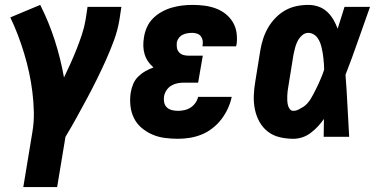

<svg xmlns="http://www.w3.org/2000/svg" viewBox="-20 -558 1540 783"><path d="M75 205 112 -19Q119 -60 118 -101.5Q117 -143 112 -183.5Q107 -224 98.5 -263Q90 -302 78.5 -340Q67 -378 53 -415Q39 -452 22 -487L144 -538Q179 -469 203 -394.5Q227 -320 241 -242Q255 -271 268 -300Q281 -329 292.5 -358Q304 -387 314 -417Q324 -447 329 -477L337 -530H475L467 -477Q460 -435 445 -394Q430 -353 412 -313Q394 -273 374.5 -233.5Q355 -194 334 -155Q313 -116 291.5 -77Q270 -38 247 0L213 205Z M706 8Q679 8 652 4.5Q625 1 601 -9.5Q577 -20 557.5 -36.5Q538 -53 526.5 -76Q515 -99 512 -126Q509 -153 513 -180Q516 -198 523 -215Q530 -232 543 -245Q556 -258 572.5 -267.5Q589 -277 606 -283Q594 -293 584.5 -306.5Q575 -320 570 -336Q565 -352 564.5 -369.5Q564 -387 567 -405Q570 -426 579 -446.5Q588 -467 604 -483Q620 -499 640 -510Q660 -521 681 -527Q702 -533 723 -535.5Q744 -538 765 -538Q789 -538 813 -535Q837 -532 859 -524Q881 -516 899 -502Q917 -488 929 -468.5Q941 -449 944.5 -425.5Q948 -402 945 -378Q944 -375 943.5 -373Q943 -371 943 -369H806Q806 -370 806 -370.5Q806 -371 806 -372Q808 -382 806.5 -392Q805 -402 799.5 -409.5Q794 -417 784.5 -420.5Q775 -424 765 -424Q755 -424 745 -422.5Q735 -421 725.5 -416.5Q716 -412 709.5 -403.5Q703 -395 701 -385Q700 -374 701.5 -363.5Q703 -353 710 -345Q717 -337 727 -334Q737 -331 748 -331H807L788 -221H730Q717 -221 704 -218.5Q691 -216 679 -209Q667 -202 659 -190Q651 -178 649 -165Q647 -153 649.5 -140.5Q652 -128 660.5 -120Q669 -112 681 -109Q693 -106 706 -106Q719 -106 732.5 -109Q746 -112 757.5 -119.5Q769 -127 777 -138.5Q785 -150 788 -163H925Q920 -139 909.5 -116Q899 -93 883.5 -72.5Q868 -52 847 -35.5Q826 -19 802.5 -9.5Q779 0 754.5 4Q730 8 706 8Z M1176 8Q1148 8 1120.5 1.5Q1093 -5 1072 -21.5Q1051 -38 1038 -61.5Q1025 -85 1019.5 -112Q1014 -139 1015 -167.5Q1016 -196 1021 -225L1042 -355Q1046 -378 1053.5 -401Q1061 -424 1073.5 -445.5Q1086 -467 1104 -485.5Q1122 -504 1143.5 -516Q1165 -528 1189 -533Q1213 -538 1237 -538Q1259 -538 1279 -531Q1299 -524 1314 -510Q1329 -496 1339.5 -478Q1350 -460 1357 -441Q1364 -463 1371 -485.5Q1378 -508 1385 -530H1489Q1464 -461 1440 -391.5Q1416 -322 1389 -253Q1394 -190 1397 -126.5Q1400 -63 1404 0H1300Q1300 -18 1300.5 -36.5Q1301 -55 1301 -73Q1290 -57 1276.5 -42.5Q1263 -28 1247 -16Q1231 -4 1213 2Q1195 8 1176 8ZM1176 -106Q1187 -106 1197 -111Q1207 -116 1216.5 -122Q1226 -128 1233.5 -136.5Q1241 -145 1247 -154.5Q1253 -164 1258 -174Q1263 -184 1268 -193.5Q1273 -203 1277.5 -213Q1282 -223 1286.5 -233.5Q1291 -244 1295 -254Q1299 -264 1302 -274Q1302 -286 1301 -297Q1300 -308 1299 -319.5Q1298 -331 1296 -342Q1294 -353 1291.5 -364Q1289 -375 1285 -385Q1281 -395 1274.5 -404Q1268 -413 1258 -418.5Q1248 -424 1237 -424Q1223 -424 1211.5 -413.5Q1200 -403 1193.5 -390Q1187 -377 1183.5 -363.5Q1180 -350 1177 -336L1156 -206Q1154 -196 1153 -186.5Q1152 -177 1151.5 -167.5Q1151 -158 1151.5 -148.5Q1152 -139 1154 -130Q1156 -121 1161.5 -113.5Q1167 -106 1176 -106Z"/></svg>

Font: Iosevka Curly Heavy Oblique
Style: Regular
Weight: 900
Italic angle: -9°
Monospace: yes
Designer: Belleve Invis
Foundry: Belleve Invis
Version: Version 11.1.0; ttfautohint (v1.8.3)